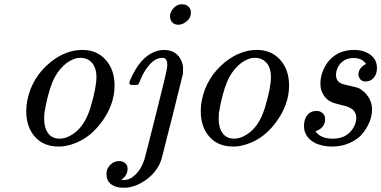

<svg xmlns="http://www.w3.org/2000/svg" viewBox="-20 -676 1787 900"><path d="M217 -385Q289 -442 366 -442Q434 -442 475.5 -395.5Q517 -349 517 -275Q517 -183 452 -98Q387 -13 293 7Q277 11 255 11Q184 11 143.5 -35Q103 -81 103 -155Q103 -182 108 -206Q130 -314 217 -385ZM187 -119Q187 -77 205.5 -51.5Q224 -26 260 -26Q290 -26 321 -47Q377 -83 404 -172Q432 -265 432 -315Q432 -361 408 -385Q388 -405 358 -405Q355 -405 350 -404.5Q345 -404 343 -404Q308 -397 277 -367.5Q246 -338 227 -294Q203 -236 188 -146Q187 -138 187 -119Z M777 -600Q777 -620 793.5 -638Q810 -656 833 -656Q852 -656 863.5 -645Q875 -634 875 -616Q875 -593 855.5 -576.5Q836 -560 816 -560Q798 -560 787.5 -571Q777 -582 777 -600ZM592 -278Q586 -284 586 -287Q586 -294 602 -326Q652 -426 729 -440Q739 -442 747 -442Q809 -442 831 -389Q838 -372 838 -358V-332L789 -134Q778 -92 764 -36.5Q750 19 743.5 45Q737 71 736 73Q720 121 678 156.5Q636 192 586 202Q578 204 557 204Q522 204 500.5 187.5Q479 171 479 140Q479 114 497 96.5Q515 79 538 79Q555 79 566.5 88.5Q578 98 578 114Q578 147 549 166Q555 168 560 168Q587 168 610 147Q641 120 657 71Q661 59 710.5 -138.5Q760 -336 761 -346Q764 -360 764 -373Q764 -405 741 -405Q703 -405 670 -359Q650 -333 635 -294Q629 -280 627 -279Q625 -278 616 -278H609Z M1035 -385Q1107 -442 1184 -442Q1252 -442 1293.5 -395.5Q1335 -349 1335 -275Q1335 -183 1270 -98Q1205 -13 1111 7Q1095 11 1073 11Q1002 11 961.5 -35Q921 -81 921 -155Q921 -182 926 -206Q948 -314 1035 -385ZM1005 -119Q1005 -77 1023.5 -51.5Q1042 -26 1078 -26Q1108 -26 1139 -47Q1195 -83 1222 -172Q1250 -265 1250 -315Q1250 -361 1226 -385Q1206 -405 1176 -405Q1173 -405 1168 -404.5Q1163 -404 1161 -404Q1126 -397 1095 -367.5Q1064 -338 1045 -294Q1021 -236 1006 -146Q1005 -138 1005 -119Z M1660 -326Q1660 -357 1695 -376Q1695 -381 1682 -391Q1666 -404 1637 -404Q1587 -404 1564 -361Q1555 -342 1555 -325Q1555 -303 1569 -291Q1577 -283 1611 -276Q1648 -268 1660.5 -263Q1673 -258 1690 -242Q1724 -208 1724 -163Q1724 -125 1705 -89Q1686 -53 1662 -32Q1608 11 1536 11Q1495 11 1460 -4Q1427 -20 1413 -49Q1405 -63 1405 -86Q1405 -117 1420.5 -136.5Q1436 -156 1464 -156Q1481 -156 1492.5 -145.5Q1504 -135 1504 -118Q1504 -82 1471 -66Q1469 -65 1466 -64Q1462 -62 1461 -62Q1456 -62 1465 -53Q1489 -26 1539 -26Q1572 -26 1596 -38Q1619 -50 1634.5 -74Q1650 -98 1650 -123Q1650 -145 1636 -160Q1621 -175 1579 -184Q1542 -193 1533 -198Q1505 -211 1491 -241Q1482 -258 1482 -285Q1482 -333 1513 -380Q1558 -442 1640 -442Q1685 -442 1716 -419.5Q1747 -397 1747 -356Q1747 -329 1732 -311.5Q1717 -294 1694 -294Q1665 -294 1660 -326Z"/></svg>

Font: MathJax_Main
Style: Italic
Weight: 400
Version: Version 1.1